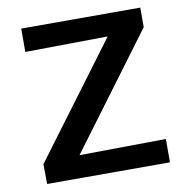

<svg xmlns="http://www.w3.org/2000/svg" viewBox="-76 -730 772 802"><g transform="rotate(-10 310.5 -329.0)"><path d="M581 -99V0H60L59 -84L416 -563L66 -559V-658H571V-575L214 -95Z"/></g></svg>

Font: Ysabeau Infant
Style: Bold
Weight: 700
Designer: Christian Thalmann (Catharsis Fonts)
Version: Version 0.003